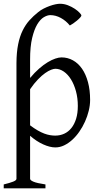

<svg xmlns="http://www.w3.org/2000/svg" viewBox="-20 -777 548 1031"><path d="M397.9 -208Q397.9 -250.5 387.9 -287.1Q377.9 -323.7 361.3 -350.6Q344.7 -377.4 322.8 -392.6Q300.8 -407.7 277.3 -407.7Q268.6 -407.7 254.4 -402.3Q240.2 -397 222.2 -384.3Q204.1 -371.6 183.6 -350.3Q163.1 -329.1 141.6 -297.9V-104Q163.6 -87.4 182.4 -76.7Q201.2 -65.9 217.5 -59.8Q233.9 -53.7 248.5 -51.3Q263.2 -48.8 276.4 -48.8Q302.7 -48.8 325 -59.1Q347.2 -69.3 363.3 -89.4Q379.4 -109.4 388.7 -139.2Q397.9 -168.9 397.9 -208ZM141.6 -358.4Q166 -387.7 190.2 -408.7Q214.4 -429.7 236.3 -442.9Q258.3 -456.1 277.1 -462.4Q295.9 -468.8 310.1 -468.8Q343.3 -468.8 371.6 -453.1Q399.9 -437.5 420.4 -408Q440.9 -378.4 452.4 -335.9Q463.9 -293.5 463.9 -240.2Q463.9 -211.9 456.5 -182.1Q449.2 -152.3 436.5 -124Q423.8 -95.7 406.2 -70.3Q388.7 -44.9 367.9 -26.1Q347.2 -7.3 324.2 3.7Q301.3 14.6 277.3 14.6Q248.5 14.6 212.4 -1.5Q176.3 -17.6 141.6 -47.9V183.1Q141.6 190.9 159.9 198.7Q178.2 206.5 224.1 213.4V234.4H0V213.4Q32.2 205.6 50.3 198.5Q68.4 191.4 68.4 183.1V-438.5Q68.8 -496.6 77.4 -538.8Q85.9 -581.1 101.3 -612.5Q116.7 -644 137.9 -667.7Q159.2 -691.4 185.1 -711.9Q198.2 -722.7 214.6 -731Q231 -739.3 247.3 -745.1Q263.7 -751 278.1 -753.9Q292.5 -756.8 301.8 -756.8Q323.7 -756.8 344.5 -748.8Q365.2 -740.7 381.3 -730Q397.5 -719.2 407.2 -708.7Q417 -698.2 417 -693.8Q417 -689.9 409.9 -682.1Q402.8 -674.3 393.1 -666.3Q383.3 -658.2 372.8 -650.9Q362.3 -643.6 355 -640.1Q334.5 -665.5 306.6 -680.7Q278.8 -695.8 250 -695.8Q234.4 -695.8 215.3 -684.6Q196.3 -673.3 179.9 -646Q163.6 -618.7 152.6 -572.8Q141.6 -526.9 141.6 -457Z"/></svg>

Font: Gentium Plus
Style: Regular
Weight: 400
Designer: J. Victor Gaultney, Annie Olsen, Iska Routamaa
Foundry: SIL International
Version: Version 1.510